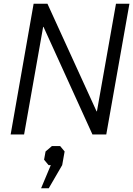

<svg xmlns="http://www.w3.org/2000/svg" viewBox="-20 -720 713 1028"><path d="M160 -700H234L497 -124H499L601 -700H673L549 0H475L213 -576H211L109 0H37ZM252 164H240L216 135L224 91L258 62H302L326 91L313 164L241 288H200Z"/></svg>

Font: Chakra Petch
Style: Italic
Weight: 400
Italic angle: -10°
Designer: Katatrad Aksorn Co.,Ltd.
Foundry: Cadson Demak Co.,Ltd.
Version: Version 1.000; ttfautohint (v1.6)